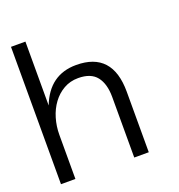

<svg xmlns="http://www.w3.org/2000/svg" viewBox="-118 -737 782 837"><g transform="rotate(-20 273.0 -318.5)"><path d="M431.2 0H363.8V-280.8Q363.8 -341.8 337.4 -375.5Q311 -409.2 252 -409.2Q214.8 -409.2 184.8 -392.1Q154.8 -375 133.8 -346.4Q112.8 -317.9 101.8 -281Q90.8 -244.1 90.8 -204.1V0H23.9V-637.2H90.8V-340.8Q139.2 -465.8 263.2 -465.8Q431.2 -465.8 431.2 -280.8Z"/></g></svg>

Font: Anonymous Pro
Style: Regular
Weight: 400
Monospace: yes
Designer: Mark Simonson
Version: Version 1.002